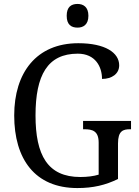

<svg xmlns="http://www.w3.org/2000/svg" viewBox="-20 -943 703 973"><path d="M373 -803C402 -803 428 -818 428 -863C428 -908 402 -923 373 -923C341 -923 318 -908 318 -863C318 -818 341 -803 373 -803ZM372 10C452 10 515 -5 578 -36V-216C578 -280 604 -288 639 -288H644V-330H401V-288H407C448 -288 480 -280 480 -220V-58C455 -50 421 -46 387 -46C221 -46 160 -157 160 -358C160 -562 221 -671 374 -671C464 -671 497 -604 497 -543C547 -543 584 -569 584 -612C584 -676 513 -724 377 -724C164 -724 52 -574 52 -358C52 -137 157 10 372 10Z"/></svg>

Font: Noto Serif Thai SemiCondensed
Style: Regular
Weight: 400
Width: 4
Designer: Monotype Design Team
Foundry: Monotype Imaging Inc.
Version: Version 2.002